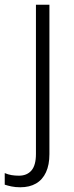

<svg xmlns="http://www.w3.org/2000/svg" viewBox="-69 -552 311 812"><path d="M17 240Q-4 240 -20.5 236.5Q-37 233 -49 229V180Q-35 186 -20.5 188.5Q-6 191 11 191Q45 191 64 169Q83 147 83 99V-532H140V100Q140 145 125.5 176.5Q111 208 83.5 224Q56 240 17 240Z"/></svg>

Font: Noto Sans Display Light
Style: Regular
Weight: 300
Designer: Monotype Design Team
Foundry: Monotype Imaging Inc.
Version: Version 2.003